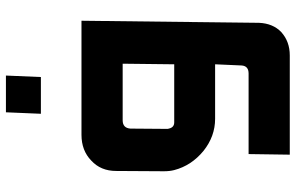

<svg xmlns="http://www.w3.org/2000/svg" viewBox="-195 -711 998 648"><g transform="rotate(-90 304.0 -387.0)"><path d="M411 -160H227Q168 -160 119 -199Q69 -240 54 -298Q50 -313 50 -333L51 -494Q51 -546 86 -578Q120 -611 173 -611H558L551 -12Q549 35 520 63Q488 92 441 92H106L108 -47H380Q405 -47 407 -70ZM411 -298 413 -472H222Q196 -472 194 -446L193 -320L194 -316Q198 -298 215 -298ZM249 -866H373L368 -748H244Z"/></g></svg>

Font: Covid19
Style: Regular
Weight: 400
Designer: Peter Wiegel
Foundry: (c) CAT - Ing. Peter Wiegel.  for Rudolf Maass + Partner GmbH
Version: Version 001.000